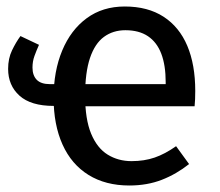

<svg xmlns="http://www.w3.org/2000/svg" viewBox="-20 -559 678 591"><path d="M5 -347Q5 -379 17 -404Q29 -429 43 -448L100 -421Q92 -403 86 -386.5Q80 -370 80 -351Q80 -327 93 -313.5Q106 -300 134 -300H203V-233H145Q75 -233 40 -264.5Q5 -296 5 -347ZM364 -539Q435 -539 483.5 -507.5Q532 -476 556.5 -418Q581 -360 581 -279Q581 -266 580.5 -253.5Q580 -241 579 -232H227V-300H490Q490 -302 490 -303.5Q490 -305 490 -306Q490 -358 476.5 -393.5Q463 -429 435.5 -447.5Q408 -466 366 -466Q328 -466 300 -445.5Q272 -425 257 -380.5Q242 -336 242 -265Q242 -192 260.5 -147.5Q279 -103 311.5 -83Q344 -63 385 -63Q424 -63 456 -74Q488 -85 522 -109L562 -54Q523 -23 478 -5.5Q433 12 378 12Q305 12 252.5 -20.5Q200 -53 172.5 -114Q145 -175 145 -258Q145 -340 171.5 -403.5Q198 -467 247 -503Q296 -539 364 -539Z"/></svg>

Font: Fira Sans Variable
Style: Regular
Weight: 400
Designer: Carrois Corporate & Edenspiekermann AG
Foundry: Carrois Corporate GbR & Edenspiekermann AG
Version: Version 4.202